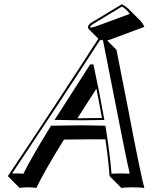

<svg xmlns="http://www.w3.org/2000/svg" viewBox="-20 -840 729 919"><path d="M563.5 -819.8Q582.5 -809.6 594.7 -797.9L651.4 -741.2Q664.6 -727.1 670.9 -711.4L514.6 -653.3Q502 -648.4 493.2 -646L537.6 -601.6Q554.7 -518.1 593.3 -317.9Q653.3 -2.9 670.9 59.6Q653.8 56.6 611.3 56.6Q578.1 56.6 561 59.6L504.4 2.9Q500 -67.4 484.4 -172.9Q444.8 -173.3 415.5 -173.3Q356.4 -173.3 286.1 -171.9Q192.9 -21.5 153.8 59.6Q141.6 56.6 109.4 56.6Q85.9 57.1 73.7 59.6L17.6 2.9Q264.2 -365.2 450.7 -654.8L404.3 -701.2Q400.4 -706.5 401.4 -712.9Q403.8 -723.1 418.9 -732.9Q420.4 -733.9 420.9 -733.9ZM350.6 -273.9Q356.9 -273.9 363.3 -273.9Q406.2 -273.9 467.8 -275.4Q456.1 -342.8 441.4 -415.5Q380.4 -320.3 350.6 -273.9ZM419.4 -519Q418.9 -520.5 418.9 -522H417ZM477.5 -277.3 479.5 -265.6H468.3Q405.8 -264.2 363.3 -264.2Q346.2 -264.2 303.2 -265.1Q272 -265.6 259.3 -266.1H241.2L251 -281.2Q281.7 -330.1 408.7 -527.3L411.6 -531.7H426.8L428.7 -523.9Q457.5 -392.1 477.5 -277.3ZM221.2 -233.4 223.6 -238.3H229.5Q301.8 -239.7 358.9 -240.2Q406.2 -240.2 476.1 -238.3H484.4L485.8 -230Q506.8 -99.1 513.7 -8.3Q528.8 -9.8 555.2 -9.8Q585.4 -9.8 601.1 -8.8Q586.9 -64 502.9 -495.1Q484.9 -586.9 472.7 -647.9H458.5Q274.9 -363.8 38.1 -9.8Q44.9 -9.8 53.2 -9.8Q79.6 -9.8 91.8 -8.3Q132.3 -89.8 221.2 -233.4ZM563.5 -808.6 426.3 -725.6Q412.6 -717.3 411.6 -711.4Q411.6 -710.9 411.1 -710.9Q412.1 -708.5 413.6 -708Q426.8 -708.5 454.1 -719.2L600.6 -773.4Q587.9 -794.4 563.5 -808.6Z"/></svg>

Font: Linux Biolinum Shadow O
Style: Italic
Weight: 400
Italic angle: -12°
Designer: Philipp H. Poll
Foundry: Philipp H. Poll
Version: Version 0.6.2